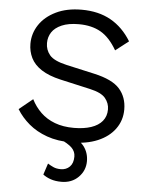

<svg xmlns="http://www.w3.org/2000/svg" viewBox="-59 -718 759 981"><g transform="rotate(5 320.5 -227.5)"><path d="M320 -670Q407 -670 470 -634.5Q533 -599 575 -530L508 -478Q471 -542 424.5 -568.5Q378 -595 312 -595Q259 -595 224.5 -580Q190 -565 174 -540.5Q158 -516 158 -485Q158 -450 180 -423.5Q202 -397 268 -382L411 -350Q506 -329 543.5 -286.5Q581 -244 581 -181Q581 -125 549.5 -81.5Q518 -38 461 -14Q404 10 327 10Q255 10 200.5 -9.5Q146 -29 107 -62Q68 -95 43 -136L113 -193Q132 -155 162 -126Q192 -97 234.5 -81Q277 -65 332 -65Q383 -65 420.5 -77.5Q458 -90 478 -114.5Q498 -139 498 -174Q498 -206 477 -231.5Q456 -257 398 -270L243 -305Q182 -319 144.5 -343.5Q107 -368 90.5 -401.5Q74 -435 74 -474Q74 -527 103.5 -571.5Q133 -616 188.5 -643Q244 -670 320 -670ZM263 -4 305 -29Q364 -10 389 22.5Q414 55 414 99Q414 147 380 181Q346 215 293 215Q262 215 238.5 207Q215 199 198 186L217 128Q231 137 246.5 144Q262 151 284 151Q312 151 330 133Q348 115 348 81Q348 55 329 36Q310 17 263 -4Z"/></g></svg>

Font: Work Sans
Style: Regular
Weight: 400
Designer: Wei Huang
Foundry: Wei Huang
Version: Version 2.006; ttfautohint (v1.8.1.43-b0c9)